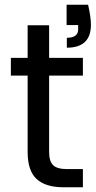

<svg xmlns="http://www.w3.org/2000/svg" viewBox="-20 -793 407 813"><path d="M262 -773H353Q365 -721 365 -688Q365 -591 263 -591V-633Q311 -633 311 -669V-687H262ZM97 -150V-473H26V-548H97V-686H188V-548H331V-473H188V-150Q188 -110 205 -93.5Q222 -77 264 -77H331V0H249Q173 0 135 -35Q97 -70 97 -150Z"/></svg>

Font: SVN-Poppins
Style: Regular
Weight: 400
Designer: Ninad Kale (Devanagari), Jonny Pinhorn (Latin)
Foundry: Indian Type Foundry
Version: Version 3.002 2017